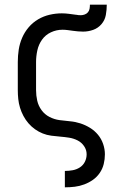

<svg xmlns="http://www.w3.org/2000/svg" viewBox="-20 -585 540 820"><path d="M257 215V145H258Q274 145 290.5 142Q307 139 321 130Q335 121 342.5 106Q350 91 350 74Q350 55 339 39Q328 23 311 14.5Q294 6 275 3Q256 0 237 -1.5Q218 -3 199 -5.5Q180 -8 162.5 -15Q145 -22 129.5 -33Q114 -44 101.5 -58.5Q89 -73 80 -90Q71 -107 65.5 -125Q60 -143 58 -162Q56 -181 56 -200V-320Q56 -347 60 -373Q64 -399 74.5 -423.5Q85 -448 102.5 -468.5Q120 -489 143 -502.5Q166 -516 192 -522Q218 -528 244 -528Q259 -528 274 -526Q289 -524 304 -522H305Q310 -521 315 -520.5Q320 -520 325 -520Q333 -520 341.5 -523Q350 -526 355.5 -532.5Q361 -539 362.5 -547.5Q364 -556 364 -565H436Q436 -543 432 -521Q428 -499 413.5 -482Q399 -465 378 -457.5Q357 -450 335 -450Q324 -450 313 -451Q302 -452 291 -453.5Q280 -455 269 -456.5Q258 -458 247 -458Q221 -458 197.5 -447Q174 -436 159.5 -415.5Q145 -395 139.5 -370Q134 -345 134 -320V-200Q134 -177 139 -155Q144 -133 157.5 -114.5Q171 -96 191.5 -85.5Q212 -75 234.5 -72Q257 -69 279.5 -67Q302 -65 323.5 -58Q345 -51 364.5 -39Q384 -27 398.5 -9.5Q413 8 420.5 30Q428 52 428 74Q428 95 423 115.5Q418 136 406 153.5Q394 171 377 183Q360 195 340 202.5Q320 210 299.5 212.5Q279 215 258 215Z"/></svg>

Font: HulyMono
Style: Regular
Weight: 400
Monospace: yes
Designer: Belleve Invis
Foundry: Belleve Invis
Version: Version 33.2.5; ttfautohint (v1.8.4)